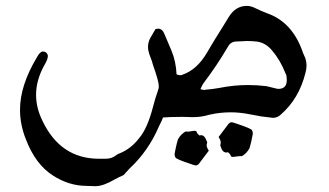

<svg xmlns="http://www.w3.org/2000/svg" viewBox="-20 -389 1132 660"><path d="M307.6 251 278.3 250Q217.3 250 162.1 214.4Q101.6 175.8 68.8 89.4Q48.8 39.6 48.8 -11.7Q48.8 -95.7 107.4 -192.9Q117.7 -211.9 127.4 -211.9Q135.3 -211.9 139.9 -207Q144.5 -202.1 144.5 -195.8Q144.5 -184.6 130.9 -162.1Q104 -112.3 104 -63Q104 -18.1 126 26.4Q188 156.7 320.3 156.7H343.3Q364.3 156.7 379.4 144.5Q383.3 141.1 388.7 139.2Q429.7 123.5 459 85Q487.3 51.3 506.3 -22.9Q513.7 -51.8 523.9 -80.6Q525.9 -85.9 525.9 -92.8Q525.9 -109.4 506.3 -164.6Q503.9 -175.8 493.2 -203.1Q488.8 -215.8 488.8 -228Q488.8 -244.1 497.1 -259.3Q509.3 -280.8 514.6 -289.1L523.4 -290.5Q538.6 -290.5 545.9 -270.5L569.3 -215.3Q585 -177.7 586.9 -133.3Q595.2 -130.4 599.1 -130.4Q602.1 -130.4 604.2 -130.9Q606.4 -131.3 607.4 -132.3Q657.7 -149.4 692.4 -209.5Q718.3 -253.9 745.1 -295.9L766.1 -330.1Q789.6 -368.7 828.1 -368.7Q842.3 -368.7 856 -361.8Q877.4 -351.1 898.4 -343.3Q986.3 -312.5 1021.5 -207.5Q1025.4 -197.3 1029.8 -188.5Q1033.7 -176.3 1033.7 -163.6Q1033.7 -150.9 1029.8 -137.7Q1007.8 -49.8 945.8 4.4Q933.6 16.1 918.5 16.1L878.4 11.2L835.9 3.4Q804.2 -2.9 772.9 -2.9Q735.8 -2.9 699.7 5.4Q671.9 13.7 643.1 13.7L606.9 12.7Q553.2 13.2 546.9 14.6H540.5L536.1 25.4L525.9 46.4Q490.2 129.9 425.8 189.9L404.8 212.9Q388.7 219.7 373 228.5Q334.5 251 307.6 251ZM683.1 -79.6 686.5 -80.6Q710.9 -82.5 734.9 -86.9Q783.7 -96.7 833 -96.7Q864.3 -96.7 896 -92.8L932.1 -84L937 -83.5Q965.8 -83.5 965.8 -113.8Q965.8 -121.1 964.4 -130.4L961.4 -136.7Q943.8 -182.1 914.6 -216.3Q893.1 -241.7 863.3 -246.1Q846.2 -248 829.1 -248L787.6 -246.1Q771 -243.7 762.7 -227.1Q724.6 -162.1 679.2 -102.5Q675.8 -98.1 668.9 -82.5Q679.2 -79.6 683.1 -79.6ZM652.3 179.7Q649.9 179.7 634.3 174.3Q585.9 158.2 583 152.3Q580.1 146.5 580.1 141.6Q580.1 138.7 584.5 118.2Q587.4 104 591.8 89.8Q601.6 72.3 617.7 63Q620.6 63.5 624 63.5Q631.3 63.5 641.1 61.5L647.9 60.5Q656.2 60.5 656.7 66.4Q657.2 69.3 665.5 76.7Q668.5 75.7 670.9 75.7Q682.6 75.7 689 92.3Q689.9 93.8 690.4 95.5Q690.9 97.2 691.7 98.4Q692.4 99.6 692.4 101.1Q690.4 106.4 690.4 110.4Q690.4 117.7 697.8 128.9L664.6 172.9Q659.7 179.7 652.3 179.7ZM781.2 150.4Q772.9 150.4 772.5 144.5Q772 141.6 763.7 134.3Q760.7 135.3 758.3 135.3Q744.6 135.3 738.8 115.2Q738.3 113.8 737.8 112.8Q737.3 111.8 737.3 110.8V109.9Q738.8 104.5 738.8 100.6Q738.8 93.3 731.4 82L764.6 38.1Q769.5 31.2 776.9 31.2Q779.3 31.2 794.9 36.6Q843.3 52.7 846.2 58.6Q849.1 64.5 849.1 69.3Q849.1 72.3 844.7 92.8Q841.8 106.9 837.4 121.1Q827.6 138.7 811.5 147.9Q808.6 147.5 805.2 147.5Q801.8 147.5 781.2 150.4Z"/></svg>

Font: Kurland
Style: Regular
Weight: 400
Designer: GGBot
Version: 0.22